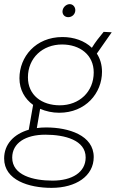

<svg xmlns="http://www.w3.org/2000/svg" viewBox="-28 -705 560 928"><path d="M258 -160C386 -160 465 -255 465 -358C465 -392 456 -422 440 -446L512 -549L473 -551C453 -527 433 -502 416 -474C381 -508 329 -526 274 -526C144 -526 66 -430 66 -327C66 -271 92 -227 132 -198L111 -78C39 -57 -8 -8 -8 61C-8 166 112 203 221 203C339 203 425 146 425 54C425 -51 304 -89 195 -89C179 -89 164 -88 150 -86L166 -179C194 -167 225 -160 258 -160ZM226 168C132 168 31 142 31 57C31 -14 96 -54 191 -54C285 -54 386 -28 386 56C386 128 320 168 226 168ZM261 -196C174 -196 107 -245 107 -331C107 -425 178 -490 272 -490C358 -490 425 -440 425 -355C425 -261 355 -196 261 -196ZM302 -622C320 -622 336 -636 336 -656C336 -671 325 -685 309 -685C291 -685 274 -668 274 -649C274 -634 285 -622 302 -622Z"/></svg>

Font: Fixel Text 20240404 ExtraLight
Style: Italic
Weight: 200
Width: 4
Italic angle: -10°
Designer: AlfaBravo + MacPaw
Foundry: Kyrylo Tkachov, Marchela Mozhyna, Serhii Makarenko, Maria Weinstein, Zakhar Kryvoshyya
Version: Version 1.211;Glyphs 3.2 (3225)